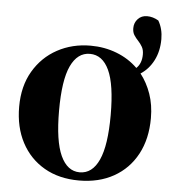

<svg xmlns="http://www.w3.org/2000/svg" viewBox="-52 -758 741 823"><g transform="rotate(5 318.5 -346.5)"><path d="M317.9 -18.1Q372.1 -18.1 400.6 -80.8Q429.2 -143.6 429.2 -273.9Q429.2 -405.3 400.6 -466.6Q372.1 -527.8 317.9 -527.8Q264.6 -527.8 235.8 -466.6Q207 -405.3 207 -273.9Q207 -143.6 235.8 -80.8Q264.6 -18.1 317.9 -18.1ZM317.9 17.1Q231.9 17.1 168.5 -19.5Q105 -56.2 70.1 -122.1Q35.2 -188 35.2 -275.9Q35.2 -364.3 73 -428.7Q110.8 -493.2 175 -528.1Q239.3 -563 317.9 -563Q377.9 -563 430.4 -542.7Q482.9 -522.5 521 -484.9Q543.9 -506.3 543.9 -544.9Q543.9 -564.5 536.4 -577.6Q528.8 -590.8 518.6 -601.6Q508.3 -612.3 500.7 -624.3Q493.2 -636.2 493.2 -653.8Q493.2 -677.2 508.5 -693.6Q523.9 -710 547.9 -710Q573.2 -710 597.2 -695.8Q617.2 -661.6 617.2 -617.2Q617.2 -565.4 596.7 -525.4Q576.2 -485.4 541 -462.9Q569.3 -426.8 585.7 -379.9Q602.1 -333 602.1 -275.9Q602.1 -186.5 566.7 -120.6Q531.2 -54.7 467.3 -18.8Q403.3 17.1 317.9 17.1Z"/></g></svg>

Font: Source Han Serif TW Heavy
Style: Regular
Weight: 900
Designer: Ryoko NISHIZUKA Ë•øÂ°öÊ∂ºÂ≠ê (kana & ideographs); Frank Grie√ühammer (Latin, Greek & Cyrillic); Wenlong ZHANG Âº†ÊñáÈæô 
Foundry: Adobe
Version: Version 2.003;hotconv 1.1.1;makeotfexe 2.6.0